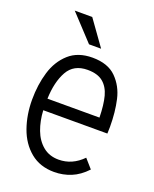

<svg xmlns="http://www.w3.org/2000/svg" viewBox="-147 -867 772 962"><g transform="rotate(20 239.0 -386.5)"><path d="M446.3 -261.2H104.5Q107.4 -205.1 125 -158.2Q142.6 -111.3 176.8 -83Q210.9 -54.7 260.7 -54.7Q333 -54.7 388.2 -111.3L430.2 -63.5Q392.6 -23.4 350.1 -6.1Q307.6 11.2 260.7 11.2Q185.1 11.2 133.8 -31.2Q82.5 -73.7 58.1 -142.8Q33.7 -211.9 33.7 -292Q33.7 -372.1 54.2 -439.9Q74.7 -507.8 122.3 -550.5Q169.9 -593.3 247.1 -593.3Q329.6 -593.3 373.8 -549.1Q418 -504.9 432.6 -440.4Q447.3 -376 447.3 -296.4Q447.3 -271.5 446.3 -261.2ZM104.5 -322.8H381.8Q380.4 -391.1 368.7 -435.1Q356.9 -479 327.6 -503.2Q298.3 -527.3 245.1 -527.3Q171.4 -527.3 139.4 -470Q107.4 -412.6 104.5 -322.8ZM82 -784.2H175.3L271.5 -649.9H207Z"/></g></svg>

Font: Decalotype Light
Style: Regular
Weight: 300
Designer: Alfredo Marco Pradil
Foundry: Alfredo Marco Pradil
Version: Version 1.0